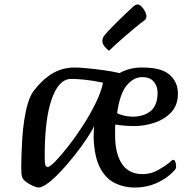

<svg xmlns="http://www.w3.org/2000/svg" viewBox="-20 -826 850 859"><path d="M152 13Q145 13 128.5 6Q112 -1 97 -12Q82 -23 79 -34Q75 -46 75 -77Q75 -96 76 -130Q77 -164 79.5 -204.5Q82 -245 88 -286Q94 -327 104 -361.5Q114 -396 129 -417Q166 -467 211.5 -495.5Q257 -524 315 -524Q330 -524 364.5 -521Q399 -518 440 -512.5Q481 -507 515 -499Q558 -524 617 -524Q702 -524 739 -491.5Q776 -459 776 -407Q776 -355 745.5 -323Q715 -291 670 -276.5Q625 -262 581 -262Q557 -262 534.5 -264Q512 -266 496 -269Q495 -263 495 -248Q495 -233 495 -221Q495 -139 525.5 -93Q556 -47 618 -47Q656 -47 688 -65.5Q720 -84 736 -97Q745 -105 748.5 -108Q752 -111 755 -111Q761 -111 764.5 -101.5Q768 -92 768 -80Q768 -76 766 -71.5Q764 -67 758 -61Q726 -27 681 -7Q636 13 584 13Q533 13 492 -8Q451 -29 426.5 -77.5Q402 -126 399 -208Q399 -219 399.5 -236.5Q400 -254 401 -262Q391 -240 368 -205.5Q345 -171 315.5 -133.5Q286 -96 255 -62.5Q224 -29 196.5 -8Q169 13 152 13ZM579 -304Q628 -306 656.5 -331.5Q685 -357 685 -412Q685 -440 668 -460.5Q651 -481 616 -481Q578 -481 547 -444Q516 -407 504 -320Q508 -316 530 -310Q552 -304 579 -304ZM194 -79Q203 -79 227.5 -104Q252 -129 284.5 -170.5Q317 -212 349.5 -262Q382 -312 407 -362.5Q432 -413 441 -456Q393 -466 358 -469.5Q323 -473 299 -473Q243 -473 211.5 -383Q180 -293 180 -129Q180 -96 183 -87.5Q186 -79 194 -79ZM468 -599Q457 -606 447.5 -618.5Q438 -631 438 -642Q438 -654 445 -665Q450 -672 466.5 -689.5Q483 -707 504 -728Q525 -749 543.5 -766Q562 -783 569 -790Q579 -800 585 -803Q591 -806 596 -806Q604 -806 613 -797Q622 -788 628.5 -775.5Q635 -763 635 -754Q635 -749 633.5 -744Q632 -739 626 -735Q608 -722 583 -701Q558 -680 533 -658.5Q508 -637 490.5 -620.5Q473 -604 468 -599Z"/></svg>

Font: BriemHand
Style: Regular
Weight: 400
Designer: Gunnlaugur SE Briem, Eben Sorkin
Foundry: Sorkin Type
Version: Version 1.001; ttfautohint (v1.8.4.7-5d5b)